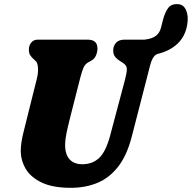

<svg xmlns="http://www.w3.org/2000/svg" viewBox="-20 -890 920 920"><path d="M508.5 -243 578 -504.5Q586.5 -535.5 587.8 -556Q589 -576.5 568.5 -589L560.5 -594Q538 -608 530 -620Q522 -632 522.5 -650.5Q523 -671 536.5 -685.5Q550 -700 576.5 -700H672Q708.5 -704 726.8 -718.2Q745 -732.5 751 -756L761 -795Q770 -830 785.5 -851.2Q801 -872.5 834 -870Q860.5 -868 872.2 -840Q884 -812 877 -771.5Q868 -716.5 831 -681Q794 -645.5 731.5 -630.5Q710.5 -620 699.5 -577.5L611 -234Q588 -145 546 -91.2Q504 -37.5 446.8 -13.8Q389.5 10 319.5 10Q233 10 180 -15.2Q127 -40.5 103 -81.5Q79 -122.5 79.5 -170.5Q80.5 -207.5 91.2 -250.8Q102 -294 110 -326.5L156.5 -512.5Q163.5 -540 162 -564.2Q160.5 -588.5 152 -596.5L145.5 -602.5Q130 -616.5 124 -626.5Q118 -636.5 118.5 -655Q119 -673 130.2 -686.5Q141.5 -700 160 -700H400Q448 -700 447 -656Q446.5 -639 439.2 -622.8Q432 -606.5 412.5 -596.5L404 -592Q388 -583.5 380.2 -566Q372.5 -548.5 364.5 -517L316 -326.5Q304 -279 298.2 -250Q292.5 -221 292 -198Q291.5 -151 313 -127Q334.5 -103 374 -103Q423 -103 455.2 -133.2Q487.5 -163.5 508.5 -243Z"/></svg>

Font: Fraunces 144pt S100 Black
Style: Italic
Weight: 900
Italic angle: -16°
Version: Version 1.000; ttfautohint (v1.8.3)